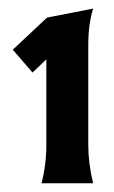

<svg xmlns="http://www.w3.org/2000/svg" viewBox="-20 -831 266 447"><path d="M196.8 -811Q185.5 -774.9 185.5 -725.6V-493.7Q185.5 -450.7 196.8 -404.3H76.7Q87.9 -448.2 87.9 -493.7V-692.9L55.7 -662.1L9.8 -715.3L89.4 -790Z"/></svg>

Font: Classica
Style: Bold
Weight: 700
Designer: Wojciech Kalinowski "wmk69" (wmk69@o2.pl)
Foundry: Wojciech Kalinowski "wmk69" (wmk69@o2.pl)
Version: Version 2.1.1; 2021-05-14